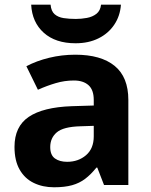

<svg xmlns="http://www.w3.org/2000/svg" viewBox="-20 -791 644 821"><path d="M301.8 -557.1Q411.6 -557.1 470.2 -509.3Q528.8 -461.4 528.8 -363.8V0H424.8L396 -74.2H392.1Q368.7 -44.9 344.2 -26.4Q319.8 -7.8 288.1 1Q256.3 9.8 210.9 9.8Q162.6 9.8 124.3 -8.8Q85.9 -27.3 64 -65.7Q42 -104 42 -163.1Q42 -250 103 -291.3Q164.1 -332.5 286.1 -336.9L380.9 -339.8V-363.8Q380.9 -406.7 358.4 -426.8Q335.9 -446.8 295.9 -446.8Q256.3 -446.8 218.3 -435.5Q180.2 -424.3 142.1 -407.2L92.8 -507.8Q136.2 -530.8 190.2 -543.9Q244.1 -557.1 301.8 -557.1ZM380.9 -252.9 323.2 -251Q251 -249 222.9 -225.1Q194.8 -201.2 194.8 -162.1Q194.8 -127.9 214.8 -113.5Q234.9 -99.1 267.1 -99.1Q314.9 -99.1 347.9 -127.4Q380.9 -155.8 380.9 -208ZM497.1 -771Q493.7 -722.7 468.5 -685.3Q443.4 -647.9 401.1 -627Q358.9 -606 303.2 -606Q217.3 -606 167.2 -650.9Q117.2 -695.8 113.3 -771H196.3Q198.7 -743.2 213.6 -730.2Q228.5 -717.3 252.2 -713.6Q275.9 -710 304.2 -710Q327.6 -710 351.6 -714.4Q375.5 -718.8 392.3 -731.9Q409.2 -745.1 412.1 -771Z"/></svg>

Font: Wonky
Style: Regular
Weight: 400
Designer: Monotype Design Team
Foundry: Monotype Imaging Inc.
Version: Version 3.000